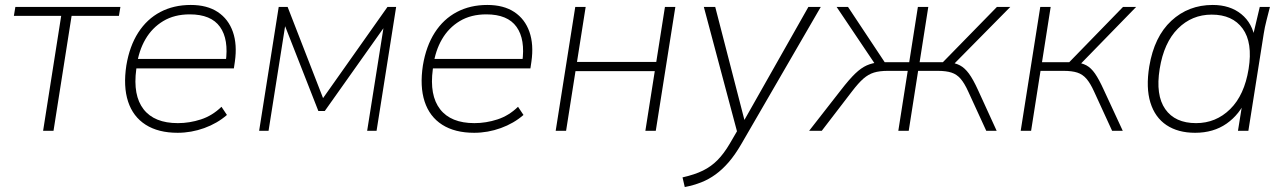

<svg xmlns="http://www.w3.org/2000/svg" viewBox="-20 -528 5190 775"><path d="M154 0 227 -464H36L42 -500H466L460 -464H269L196 0Z M697 8Q619 8 568 -24.5Q517 -57 497 -118Q477 -179 490 -264Q503 -342 538 -396.5Q573 -451 627 -479.5Q681 -508 750 -508Q816 -508 859 -479.5Q902 -451 920 -399.5Q938 -348 928 -279L924 -252H515L521 -290H908L891 -277Q904 -369 868 -419.5Q832 -470 746 -470Q684 -470 639 -443Q594 -416 567 -369.5Q540 -323 532 -263L530 -248Q516 -143 559.5 -87Q603 -31 698 -31Q745 -31 791 -46Q837 -61 874 -97L896 -64Q857 -30 804.5 -11Q752 8 697 8Z M1026 0 1105 -500H1141L1284 -132L1544 -500H1579L1500 0H1462L1534 -454H1556L1291 -80H1265L1118 -455H1136L1064 0Z M1894 8Q1816 8 1765 -24.5Q1714 -57 1694 -118Q1674 -179 1687 -264Q1700 -342 1735 -396.5Q1770 -451 1824 -479.5Q1878 -508 1947 -508Q2013 -508 2056 -479.5Q2099 -451 2117 -399.5Q2135 -348 2125 -279L2121 -252H1712L1718 -290H2105L2088 -277Q2101 -369 2065 -419.5Q2029 -470 1943 -470Q1881 -470 1836 -443Q1791 -416 1764 -369.5Q1737 -323 1729 -263L1727 -248Q1713 -143 1756.5 -87Q1800 -31 1895 -31Q1942 -31 1988 -46Q2034 -61 2071 -97L2093 -64Q2054 -30 2001.5 -11Q1949 8 1894 8Z M2223 0 2302 -500H2344L2309 -278H2629L2664 -500H2706L2627 0H2585L2623 -241H2303L2265 0Z M2744 227 2735 188Q2784 177 2817.5 160.5Q2851 144 2876.5 118Q2902 92 2925 53L2960 -7L2958 14L2821 -500H2867L2992 -16H2969L3243 -500H3293L2972 54Q2947 97 2921.5 126.5Q2896 156 2868.5 176Q2841 196 2810.5 208Q2780 220 2744 227Z M3246 0 3374 -164Q3408 -208 3432 -231Q3456 -254 3478.5 -264Q3501 -274 3531 -277L3515 -265L3357 -500H3403L3551 -277H3650L3685 -500H3727L3692 -277H3786L4004 -500H4058L3826 -265L3809 -277Q3836 -274 3855 -264Q3874 -254 3891 -231Q3908 -208 3928 -164L4003 0H3961L3888 -159Q3873 -192 3857.5 -210Q3842 -228 3820.5 -235Q3799 -242 3765 -242H3686L3648 0H3606L3644 -242H3564Q3530 -242 3507.5 -235Q3485 -228 3465 -210.5Q3445 -193 3419 -159L3297 0Z M4100 0 4179 -500H4221L4186 -277H4296L4513 -500H4566L4337 -265L4318 -277Q4347 -274 4365.5 -264Q4384 -254 4400 -231Q4416 -208 4436 -164L4512 0H4469L4396 -159Q4381 -192 4365.5 -210Q4350 -228 4328.5 -235Q4307 -242 4273 -242H4180L4142 0Z M4804 8Q4735 8 4688.5 -23Q4642 -54 4623.5 -114Q4605 -174 4619 -260Q4639 -380 4708 -444Q4777 -508 4875 -508Q4945 -508 4990.5 -471Q5036 -434 5046 -369H5034L5065 -500H5106Q5099 -472 5092 -445Q5085 -418 5081 -392L5019 0H4977L4998 -131H5012Q4984 -66 4931 -29Q4878 8 4804 8ZM4808 -31Q4888 -31 4945.5 -87.5Q5003 -144 5020 -250Q5037 -356 4996 -412.5Q4955 -469 4871 -469Q4791 -469 4734.5 -412.5Q4678 -356 4661 -250Q4644 -144 4683.5 -87.5Q4723 -31 4808 -31Z"/></svg>

Font: Mulish ExtraLight
Style: Italic
Weight: 200
Italic angle: -9°
Designer: Vernon Adams
Foundry: Vernon Adams
Version: Version 3.603